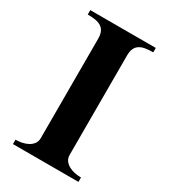

<svg xmlns="http://www.w3.org/2000/svg" viewBox="-169 -753 733 834"><g transform="rotate(30 197.5 -336.0)"><path d="M361.8 0V-22Q345.7 -22 329.3 -25.4Q313 -28.8 299.8 -36.1Q286.6 -43.5 278.3 -54.9Q270 -66.4 270 -83V-581.1Q270 -601.6 275.9 -615Q281.7 -628.4 293.5 -636.2Q305.2 -644 322.3 -647Q339.4 -649.9 361.8 -649.9V-671.9H33.2V-649.9Q55.7 -649.9 72.8 -647Q89.8 -644 101.6 -636.2Q113.3 -628.4 119.1 -615Q125 -601.6 125 -581.1V-83Q125 -66.4 116.7 -54.9Q108.4 -43.5 95.2 -36.1Q82 -28.8 65.7 -25.4Q49.3 -22 33.2 -22V0Z"/></g></svg>

Font: Galatia SIL
Style: Bold
Weight: 700
Designer: Development by SIL's NRSI team
Version: Version 2.1